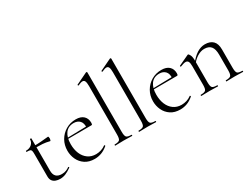

<svg xmlns="http://www.w3.org/2000/svg" viewBox="-66 -1247 2308 1781"><g transform="rotate(-30 1088.0 -356.5)"><path d="M189 12Q165 12 143.5 4.5Q122 -3 109 -20.5Q96 -38 96 -68V-306Q96 -331 93 -342.5Q90 -354 79 -357.5Q68 -361 44 -361Q41 -361 41 -367Q41 -373 44 -373Q82 -373 105.5 -394Q129 -415 129 -447Q129 -450 136.5 -450Q144 -450 144 -447V-102Q144 -60 164.5 -39.5Q185 -19 225 -19Q252 -19 272.5 -27.5Q293 -36 306 -46Q310 -48 313 -43.5Q316 -39 312 -36Q275 -10 247 1Q219 12 189 12ZM282 -338Q243 -348 207.5 -350.5Q172 -353 132 -353V-374Q171 -374 207.5 -377Q244 -380 285 -384Q288 -384 290 -377.5Q292 -371 292 -361Q292 -354 289 -345.5Q286 -337 282 -338Z M560 12Q499 12 458 -15.5Q417 -43 396.5 -87Q376 -131 376 -180Q376 -241 404 -289.5Q432 -338 480 -366.5Q528 -395 588 -395Q641 -395 669.5 -368.5Q698 -342 698 -296Q698 -285 696 -279.5Q694 -274 686 -274H637Q642 -324 618.5 -349.5Q595 -375 554 -375Q495 -375 464 -333Q433 -291 433 -218Q433 -161 451.5 -116.5Q470 -72 506 -46Q542 -20 592 -20Q618 -20 645 -28Q672 -36 696 -54Q698 -56 701.5 -51.5Q705 -47 703 -44Q668 -14 632.5 -1Q597 12 560 12ZM420 -273 419 -284 649 -289V-274Z M785 0Q782 0 782 -6Q782 -12 785 -12Q826 -12 838 -25Q850 -38 850 -81V-600Q850 -636 843 -652.5Q836 -669 818 -669Q802 -669 770 -654Q766 -652 763.5 -658Q761 -664 765 -665L888 -724Q890 -725 893 -725Q895 -725 897.5 -723Q900 -721 900 -718V-81Q900 -39 911.5 -25.5Q923 -12 965 -12Q968 -12 968 -6Q968 0 965 0Q948 0 924.5 -1Q901 -2 875 -2Q850 -2 826 -1Q802 0 785 0Z M1041 0Q1038 0 1038 -6Q1038 -12 1041 -12Q1082 -12 1094 -25Q1106 -38 1106 -81V-600Q1106 -636 1099 -652.5Q1092 -669 1074 -669Q1058 -669 1026 -654Q1022 -652 1019.5 -658Q1017 -664 1021 -665L1144 -724Q1146 -725 1149 -725Q1151 -725 1153.5 -723Q1156 -721 1156 -718V-81Q1156 -39 1167.5 -25.5Q1179 -12 1221 -12Q1224 -12 1224 -6Q1224 0 1221 0Q1204 0 1180.5 -1Q1157 -2 1131 -2Q1106 -2 1082 -1Q1058 0 1041 0Z M1477 12Q1416 12 1375 -15.5Q1334 -43 1313.5 -87Q1293 -131 1293 -180Q1293 -241 1321 -289.5Q1349 -338 1397 -366.5Q1445 -395 1505 -395Q1558 -395 1586.5 -368.5Q1615 -342 1615 -296Q1615 -285 1613 -279.5Q1611 -274 1603 -274H1554Q1559 -324 1535.5 -349.5Q1512 -375 1471 -375Q1412 -375 1381 -333Q1350 -291 1350 -218Q1350 -161 1368.5 -116.5Q1387 -72 1423 -46Q1459 -20 1509 -20Q1535 -20 1562 -28Q1589 -36 1613 -54Q1615 -56 1618.5 -51.5Q1622 -47 1620 -44Q1585 -14 1549.5 -1Q1514 12 1477 12ZM1337 -273 1336 -284 1566 -289V-274Z M1976 0Q1973 0 1973 -6Q1973 -12 1976 -12Q2017 -12 2029 -25Q2041 -38 2041 -81V-248Q2041 -309 2018 -337Q1995 -365 1946 -365Q1908 -365 1868.5 -340Q1829 -315 1800 -271L1796 -283Q1843 -345 1886 -372Q1929 -399 1973 -399Q2028 -399 2058 -369.5Q2088 -340 2088 -278V-81Q2088 -38 2099.5 -25Q2111 -12 2153 -12Q2156 -12 2156 -6Q2156 0 2153 0Q2136 0 2113 -1Q2090 -2 2065 -2Q2040 -2 2016.5 -1Q1993 0 1976 0ZM1707 0Q1704 0 1704 -6Q1704 -12 1707 -12Q1748 -12 1760 -25Q1772 -38 1772 -81V-281Q1772 -315 1764 -330.5Q1756 -346 1736 -346Q1726 -346 1712 -342Q1698 -338 1680 -331Q1676 -330 1673.5 -335Q1671 -340 1675 -342L1786 -394Q1788 -395 1791 -395Q1798 -395 1808.5 -374.5Q1819 -354 1819 -315V-81Q1819 -38 1830.5 -25Q1842 -12 1884 -12Q1887 -12 1887 -6Q1887 0 1884 0Q1867 0 1844 -1Q1821 -2 1796 -2Q1771 -2 1747.5 -1Q1724 0 1707 0Z"/></g></svg>

Font: Cormorant Light Light
Style: Regular
Weight: 300
Version: Version 4.000